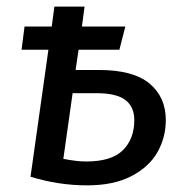

<svg xmlns="http://www.w3.org/2000/svg" viewBox="-20 -547 565 579"><path d="M480 -185Q480 -132 454.5 -87.5Q429 -43 375.5 -15.5Q322 12 243 12Q157 12 72 -14L126 -397H45L54 -467H136L144 -527H235L227 -467H358L340 -397H217L208 -336H278Q382 -336 431 -295Q480 -254 480 -185ZM385 -185Q385 -225 358 -245.5Q331 -266 271 -266H199L171 -68Q211 -60 240 -60Q316 -60 350.5 -94Q385 -128 385 -185Z"/></svg>

Font: FiraGO
Style: Italic
Weight: 400
Italic angle: -8°
Designer: bBox Type GmbH
Foundry: bBox Type GmbH
Version: Version 1.001